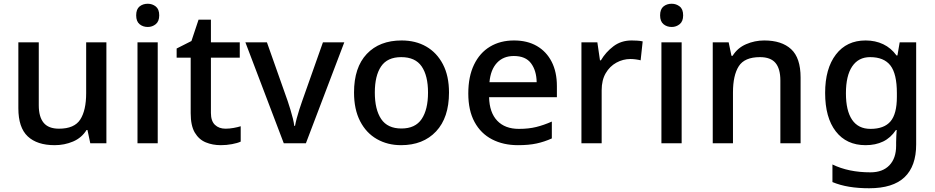

<svg xmlns="http://www.w3.org/2000/svg" viewBox="-20 -765 4994 1025"><path d="M548 -539V0H462L447 -71H442Q416 -29 370 -9.5Q324 10 272 10Q178 10 128 -37Q78 -84 78 -187V-539H187V-203Q187 -141 213 -109.5Q239 -78 295 -78Q377 -78 408.5 -127Q440 -176 440 -268V-539Z M822 -539V0H714V-539ZM769 -745Q793 -745 811.5 -730.5Q830 -716 830 -683Q830 -651 811.5 -636Q793 -621 769 -621Q743 -621 725 -636Q707 -651 707 -683Q707 -716 725 -730.5Q743 -745 769 -745Z M1184 -78Q1205 -78 1227 -82Q1249 -86 1265 -91V-9Q1248 -1 1218.5 4.5Q1189 10 1159 10Q1115 10 1078.5 -5Q1042 -20 1020 -57Q998 -94 998 -161V-457H923V-506L1002 -546L1040 -660H1106V-539H1260V-457H1106V-162Q1106 -119 1127.5 -98.5Q1149 -78 1184 -78Z M1495 0 1290 -539H1405L1516 -225Q1523 -204 1530.5 -179.5Q1538 -155 1543.5 -132.5Q1549 -110 1551 -93H1555Q1558 -110 1564 -133Q1570 -156 1578 -180.5Q1586 -205 1593 -225L1704 -539H1818L1613 0Z M2377 -271Q2377 -137 2308 -63.5Q2239 10 2121 10Q2049 10 1992 -22.5Q1935 -55 1902.5 -118Q1870 -181 1870 -271Q1870 -405 1938 -477Q2006 -549 2124 -549Q2199 -549 2255.5 -516.5Q2312 -484 2344.5 -422Q2377 -360 2377 -271ZM1981 -271Q1981 -180 2015 -129.5Q2049 -79 2123 -79Q2197 -79 2231 -129.5Q2265 -180 2265 -271Q2265 -361 2231 -410.5Q2197 -460 2122 -460Q2048 -460 2014.5 -410.5Q1981 -361 1981 -271Z M2724 -549Q2795 -549 2846 -519.5Q2897 -490 2925 -435.5Q2953 -381 2953 -305V-246H2591Q2593 -164 2634.5 -120.5Q2676 -77 2750 -77Q2802 -77 2842.5 -87Q2883 -97 2926 -116V-26Q2886 -8 2844.5 1Q2803 10 2745 10Q2667 10 2607 -21Q2547 -52 2513.5 -113.5Q2480 -175 2480 -266Q2480 -356 2510.5 -419.5Q2541 -483 2596 -516Q2651 -549 2724 -549ZM2723 -466Q2667 -466 2633 -429.5Q2599 -393 2593 -326H2845Q2844 -388 2815 -427Q2786 -466 2723 -466Z M3352 -549Q3366 -549 3382.5 -548Q3399 -547 3411 -544L3400 -443Q3389 -446 3374 -448Q3359 -450 3346 -450Q3306 -450 3270.5 -430.5Q3235 -411 3213.5 -374Q3192 -337 3192 -283V0H3084V-539H3169L3183 -443H3188Q3214 -487 3255 -518Q3296 -549 3352 -549Z M3619 -539V0H3511V-539ZM3566 -745Q3590 -745 3608.5 -730.5Q3627 -716 3627 -683Q3627 -651 3608.5 -636Q3590 -621 3566 -621Q3540 -621 3522 -636Q3504 -651 3504 -683Q3504 -716 3522 -730.5Q3540 -745 3566 -745Z M4060 -549Q4153 -549 4203.5 -502.5Q4254 -456 4254 -351V0H4146V-335Q4146 -398 4120 -429Q4094 -460 4037 -460Q3955 -460 3924 -411.5Q3893 -363 3893 -271V0H3785V-539H3870L3885 -467H3891Q3917 -509 3963 -529Q4009 -549 4060 -549Z M4601 -549Q4653 -549 4695 -529Q4737 -509 4766 -469H4771L4783 -539H4871V6Q4871 122 4809 181Q4747 240 4620 240Q4562 240 4513.5 232Q4465 224 4424 207V113Q4510 155 4627 155Q4692 155 4728 117.5Q4764 80 4764 13V-5Q4764 -18 4765 -39Q4766 -60 4767 -71H4763Q4735 -29 4694.5 -9.5Q4654 10 4601 10Q4499 10 4442 -63.5Q4385 -137 4385 -269Q4385 -399 4442.5 -474Q4500 -549 4601 -549ZM4625 -460Q4563 -460 4529.5 -410.5Q4496 -361 4496 -267Q4496 -174 4529 -125.5Q4562 -77 4627 -77Q4700 -77 4734 -117Q4768 -157 4768 -248V-268Q4768 -371 4733.5 -415.5Q4699 -460 4625 -460Z"/></svg>

Font: Noto Sans Adlam Unjoined Medium
Style: Regular
Weight: 500
Version: Version 3.001